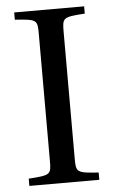

<svg xmlns="http://www.w3.org/2000/svg" viewBox="-51 -728 451 763"><g transform="rotate(-5 174.5 -346.0)"><path d="M35 0H314V-29C227 -35 224 -37 224 -93V-599C224 -655 227 -657 314 -663V-692H35V-663C123 -657 125 -655 125 -599V-93C125 -37 123 -35 35 -29Z"/></g></svg>

Font: Lingua Franca
Style: Regular
Weight: 400
Version: Version 1.19